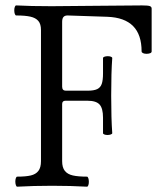

<svg xmlns="http://www.w3.org/2000/svg" viewBox="-20 -686 600 709"><path d="M36.6 -15.6Q36.6 -22.9 38.6 -28.3Q40.5 -33.7 43.5 -33.7Q75.2 -33.7 93.8 -38.1Q112.3 -42.5 121.8 -54.9Q131.3 -67.4 131.3 -90.8V-575.2Q131.3 -597.2 121.6 -608.6Q111.8 -620.1 92.3 -624.5Q72.8 -628.9 40 -628.9Q36.6 -628.9 34.7 -634.5Q32.7 -640.1 32.7 -647.9Q32.7 -655.3 34.7 -660.6Q36.6 -666 40 -666Q92.3 -663.1 170.4 -663.1L337.4 -664.6Q446.8 -666 504.4 -666Q525.9 -666 533 -663.6Q540 -661.1 540 -654.3V-496.1Q540 -491.7 534.4 -489.5Q528.8 -487.3 521 -487.3Q513.7 -487.3 508.3 -489.7Q502.9 -492.2 502.9 -496.1Q502.9 -558.1 471.4 -589.8Q439.9 -621.6 376.5 -624L229.5 -628.9Q219.2 -628.9 214.4 -623.3Q209.5 -617.7 209.5 -605.5V-366.2Q209.5 -351.1 223.1 -351.1H303.2Q326.7 -351.1 338.9 -356.9Q351.1 -362.8 355.7 -376.2Q360.4 -389.6 360.4 -414.6V-471.7Q360.4 -474.6 365.7 -476.6Q371.1 -478.5 377.9 -478.5Q384.8 -478.5 389.6 -476.6Q394.5 -474.6 394.5 -471.7Q390.6 -418.5 390.6 -333Q390.6 -247.6 394.5 -194.3Q394.5 -191.4 389.2 -189.5Q383.8 -187.5 377 -187.5Q370.1 -187.5 365.2 -189.5Q360.4 -191.4 360.4 -194.3V-251.5Q360.4 -286.1 347.7 -300Q335 -314 303.2 -314H221.7Q209.5 -314 209.5 -301.8V-90.8Q209.5 -67.4 219.5 -54.9Q229.5 -42.5 249 -38.1Q268.6 -33.7 301.3 -33.7Q304.2 -33.7 306.2 -27.8Q308.1 -22 308.1 -14.6Q308.1 -7.3 306.2 -2Q304.2 3.4 301.3 3.4Q241.2 0 172.4 0Q103.5 0 43.5 3.4Q40.5 3.4 38.6 -2.4Q36.6 -8.3 36.6 -15.6Z"/></svg>

Font: JuniusX
Style: Regular
Weight: 400
Designer: Peter S. Baker
Foundry: Briery Creek Software
Version: Version 1.004